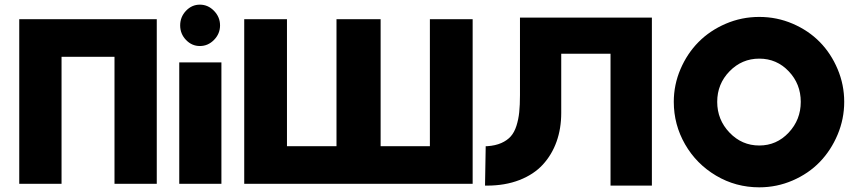

<svg xmlns="http://www.w3.org/2000/svg" viewBox="-20 -783 3666 818"><path d="M62 0V-701.2H647.9V0H467.8V-541H242.2V0Z M743.7 0V-517.1H923.3V0ZM831.5 -763.2Q866.2 -763.2 891.8 -736.8Q917.5 -710.4 917.5 -674.8Q917.5 -639.2 891.8 -613Q866.2 -586.9 831.5 -586.9Q797.4 -586.9 772.5 -612.8Q747.6 -638.7 747.6 -674.8Q747.6 -710.9 772.5 -737.1Q797.4 -763.2 831.5 -763.2Z M1020.5 0V-701.2H1202.6V-160.2H1413.6V-701.2H1601.6V-160.2H1811.5V-701.2H1993.7V0Z M2046.4 7.8 2049.3 -160.2H2056.2Q2090.8 -162.6 2115.7 -173.6Q2140.6 -184.6 2156 -201.9Q2171.4 -219.2 2180.2 -246.8Q2189 -274.4 2192.1 -304.9Q2195.3 -335.4 2195.3 -377.9V-708H2757.3V7.8H2581.1V-554.2H2371.1V-301.8Q2371.1 -235.4 2351.1 -179.4Q2331.1 -123.5 2292.5 -81.5Q2253.9 -39.6 2192.9 -15.9Q2131.8 7.8 2054.2 7.8Z M2850.6 -349.1Q2850.6 -421.9 2879.2 -488.5Q2907.7 -555.2 2956.1 -604Q3004.4 -652.8 3072 -681.9Q3139.6 -710.9 3214.8 -710.9Q3290 -710.9 3357.4 -681.9Q3424.8 -652.8 3472.7 -604Q3520.5 -555.2 3548.6 -488.5Q3576.7 -421.9 3576.7 -349.1Q3576.7 -276.4 3548.6 -209.5Q3520.5 -142.6 3472.7 -93Q3424.8 -43.5 3357.2 -14.2Q3289.6 15.1 3214.8 15.1Q3114.7 15.1 3030.8 -34.7Q2946.8 -84.5 2898.7 -168.2Q2850.6 -252 2850.6 -349.1ZM3214.8 -163.1Q3288.6 -163.1 3340.1 -218Q3391.6 -272.9 3391.6 -349.1Q3391.6 -425.3 3340.3 -479.2Q3289.1 -533.2 3214.8 -533.2Q3140.6 -533.2 3088.1 -479.2Q3035.6 -425.3 3035.6 -349.1Q3035.6 -272.9 3088.1 -218Q3140.6 -163.1 3214.8 -163.1Z"/></svg>

Font: Hussar Preview
Style: Bold
Weight: 700
Foundry: Cannot Into Space Fonts, PlusOne Fonts
Version: Version 2.29RC2 "Millennial"